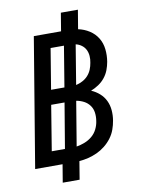

<svg xmlns="http://www.w3.org/2000/svg" viewBox="-100 -906 800 1076"><g transform="rotate(-10 300.0 -368.0)"><path d="M168 102 185 0H29L151 -735H306L323 -838H420L402 -730Q436 -723 465 -704.5Q494 -686 511.5 -657.5Q529 -629 533 -593.5Q537 -558 531 -522Q527 -499 518.5 -476.5Q510 -454 494.5 -434.5Q479 -415 458 -401Q437 -387 414 -378Q440 -367 461 -348.5Q482 -330 494 -305Q506 -280 508.5 -250.5Q511 -221 506 -192Q502 -167 493 -142Q484 -117 467.5 -95Q451 -73 429 -55.5Q407 -38 383 -27Q359 -16 333 -9.5Q307 -3 281 -1L264 102ZM270 -422 308 -653H232L194 -422ZM337 -424Q355 -428 373.5 -437.5Q392 -447 405.5 -462Q419 -477 426.5 -495.5Q434 -514 437 -533Q441 -552 439.5 -571.5Q438 -591 430 -607Q422 -623 407 -634Q392 -645 374 -649ZM138 -82H213L256 -339H180ZM280 -84Q304 -88 327 -97Q350 -106 369 -122Q388 -138 399 -160.5Q410 -183 413 -206Q417 -230 414 -253Q411 -276 398 -294Q385 -312 365 -322.5Q345 -333 322 -337Z"/></g></svg>

Font: Iosevka Curly Medium Extended
Style: Italic
Weight: 500
Width: 7
Italic angle: -9°
Monospace: yes
Designer: Belleve Invis
Foundry: Belleve Invis
Version: Version 11.1.0; ttfautohint (v1.8.3)